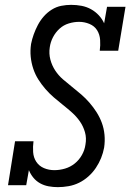

<svg xmlns="http://www.w3.org/2000/svg" viewBox="-20 -763 540 791"><path d="M218 8Q199 8 180 4.5Q161 1 145 -8Q129 -17 117.5 -31Q106 -45 99 -62L88 0H13L42 -181H118Q115 -159 116.5 -136.5Q118 -114 129.5 -96.5Q141 -79 161 -70.5Q181 -62 204 -62Q204 -62 204 -62Q204 -62 204 -62Q226 -62 248 -68.5Q270 -75 288 -89.5Q306 -104 317.5 -124.5Q329 -145 332 -167Q337 -194 330 -218.5Q323 -243 309 -263Q295 -283 276.5 -299.5Q258 -316 239 -331Q220 -346 201.5 -362Q183 -378 167 -396.5Q151 -415 138 -435.5Q125 -456 117 -480Q109 -504 106.5 -529.5Q104 -555 108 -582Q112 -602 119 -621.5Q126 -641 136 -660Q146 -679 160.5 -695.5Q175 -712 193.5 -723.5Q212 -735 232.5 -739Q253 -743 273 -743Q295 -743 316 -739Q337 -735 355 -725Q373 -715 387 -700Q401 -685 409 -667L421 -735H497L467 -554H391Q394 -576 392.5 -598.5Q391 -621 380 -638.5Q369 -656 348.5 -664.5Q328 -673 306 -673Q285 -673 263.5 -666.5Q242 -660 225.5 -645Q209 -630 198.5 -610Q188 -590 185 -568Q181 -542 187.5 -517.5Q194 -493 207.5 -472.5Q221 -452 239.5 -436Q258 -420 277 -405Q296 -390 314.5 -374Q333 -358 349 -339.5Q365 -321 378 -300.5Q391 -280 399.5 -257Q408 -234 410.5 -208Q413 -182 409 -155Q405 -133 396.5 -112Q388 -91 375 -71.5Q362 -52 344 -36Q326 -20 305.5 -10Q285 0 262.5 4Q240 8 218 8Z"/></svg>

Font: Iosevka Curly Slab Oblique
Style: Regular
Weight: 400
Italic angle: -9°
Monospace: yes
Designer: Belleve Invis
Foundry: Belleve Invis
Version: Version 11.1.0; ttfautohint (v1.8.3)